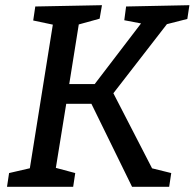

<svg xmlns="http://www.w3.org/2000/svg" viewBox="-20 -720 750 740"><path d="M7 0 15 -53 110 -75 93 -59 186 -640 198 -622 108 -641 116 -695 373 -700 364 -648 270 -622 287 -647 244 -378 232 -396H364L332 -379L533 -642L543 -626L459 -642L466 -695L710 -700L702 -647L608 -623L635 -642L408 -349V-378L575 -54L551 -75L640 -53L632 0H489L322 -341L347 -320H219L239 -343L193 -59L184 -76L270 -53L262 0Z"/></svg>

Font: Bitter Thin Medium
Style: Italic
Weight: 500
Italic angle: -9°
Version: Version 3.021